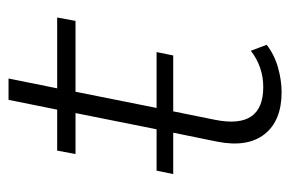

<svg xmlns="http://www.w3.org/2000/svg" viewBox="-135 -541 680 450"><g transform="rotate(-90 205.0 -316.0)"><path d="M214 4Q147 4 115.5 -36Q84 -76 98 -147L119 -250H22L30 -289H127L165 -479H69L77 -522H173L196 -636H246L223 -522H389L381 -479H215L177 -289H308L300 -250H169L149 -151Q127 -39 226 -39Q273 -39 311 -68L325 -31Q302 -13 272 -4.5Q242 4 214 4Z"/></g></svg>

Font: Montserrat Light
Style: Italic
Weight: 300
Italic angle: -11.3°
Designer: Julieta Ulanovsky
Foundry: Julieta Ulanovsky
Version: Version 9.000; ttfautohint (v1.8.4.7-5d5b)